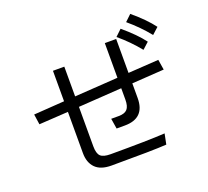

<svg xmlns="http://www.w3.org/2000/svg" viewBox="-138 -1002 1277 1179"><g transform="rotate(-20 500.0 -413.0)"><path d="M494.1 -265.6H543Q582 -265.6 599.1 -284.2Q616.2 -302.7 616.2 -346.7V-420.9L333 -402.3V-144.5Q333 -97.7 351.1 -80.1Q369.1 -62.5 416 -62.5Q663.1 -62.5 771.5 -69.3L757.8 -1Q670.9 4.9 398.4 4.9Q327.1 4.9 293 -30.3Q258.8 -65.4 258.8 -127V-396.5L68.4 -384.8L58.6 -452.1L258.8 -465.8V-665H333V-470.7L616.2 -489.3V-715.8H690.4V-494.1L889.6 -506.8L900.4 -439.5L690.4 -425.8V-330.1Q690.4 -198.2 558.6 -198.2H504.9ZM783.2 -792 824.2 -831.1Q909.2 -759.8 954.1 -699.2L912.1 -661.1Q855.5 -731.4 783.2 -792ZM696.3 -726.6 737.3 -765.6Q822.3 -694.3 867.2 -633.8L825.2 -595.7Q768.6 -666 696.3 -726.6Z"/></g></svg>

Font: Gothic A1
Style: Regular
Weight: 400
Designer: HanYang I&C Co.,Ltd.
Foundry: HanYang I&C Co.,Ltd.
Version: Version 2.50